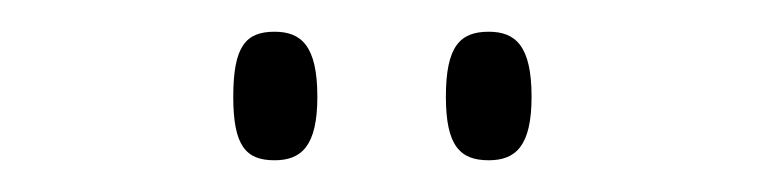

<svg xmlns="http://www.w3.org/2000/svg" viewBox="-20 -758 482 121"><path d="M288 -657C305 -657 315 -666 315 -697C315 -729 305 -738 288 -738C270 -738 261 -729 261 -697C261 -666 270 -657 288 -657ZM153 -657C170 -657 180 -666 180 -697C180 -729 170 -738 153 -738C135 -738 127 -729 127 -697C127 -666 135 -657 153 -657Z"/></svg>

Font: Noto Serif Lao ExtraCondensed ExtraLight
Style: Regular
Weight: 200
Width: 2
Designer: Monotype Design Team
Foundry: Monotype Imaging Inc.
Version: Version 2.003